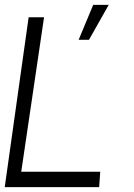

<svg xmlns="http://www.w3.org/2000/svg" viewBox="-30 -771 550 791"><path d="M-10.5 0 88 -700H151.5L57.5 -63.5H383L378.5 0ZM294 -607 354 -751H418L336.5 -607Z"/></svg>

Font: Urbanist Light
Style: Italic
Weight: 300
Italic angle: -8°
Designer: Corey Hu
Foundry: Corey Hu
Version: Version 1.330; ttfautohint (v1.8.4.7-5d5b)